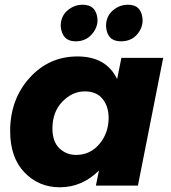

<svg xmlns="http://www.w3.org/2000/svg" viewBox="-20 -786 726 813"><path d="M300 -611Q243 -611 237 -675Q237 -717 265.5 -741.5Q294 -766 330 -766Q389 -766 393 -702Q393 -667 367.2 -639Q341.5 -611 300 -611ZM492 -611Q433 -611 429 -675Q429 -717 457.5 -741.5Q486 -766 522 -766Q580 -766 584 -702Q584 -666 559 -638.5Q534 -611 492 -611ZM233 7Q144 7 83.5 -56Q23 -119 23 -231Q23 -365 105 -456Q187 -547 308 -547Q430 -547 476 -451L494 -541H671L564 0H386L399 -64Q328 7 233 7ZM302 -130Q362 -130 401 -176.5Q440 -223 440 -287Q440 -335 414.5 -367Q389 -399 339 -399Q286 -399 244 -355.5Q202 -312 202 -242Q202 -186 231.5 -158Q261 -130 302 -130Z"/></svg>

Font: Argentum Sans
Style: Bold Italic
Weight: 700
Italic angle: -11°
Designer: Julieta Ulanovsky (font), Cristiano Sobral (main changes and remaster)
Foundry: Julieta Ulanovsky (font), Cristiano Sobral (main changes and remaster)
Version: Version 2.007;June 15, 2022;FontCreator 14.0.0.2814 64-bit; 